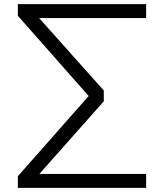

<svg xmlns="http://www.w3.org/2000/svg" viewBox="-20 -725 790 925"><path d="M66 180V124L420 -277V-248L66 -649V-705H684V-638H144L147 -662L480 -289V-237L144 142L142 113H684V180Z"/></svg>

Font: Nunito Sans 7pt Expanded Light
Style: Regular
Weight: 300
Width: 7
Designer: Vernon Adams
Foundry: Vernon Adams
Version: Version 3.101;gftools[0.9.27]